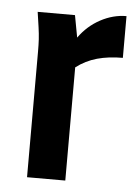

<svg xmlns="http://www.w3.org/2000/svg" viewBox="-44 -569 436 605"><g transform="rotate(5 174.0 -266.5)"><path d="M52 -522H170L183 -452Q210 -490 250 -511.5Q290 -533 332 -533V-401Q287 -401 251 -391Q215 -381 185 -358V0H64V-398Q64 -419 63 -436Q62 -453 59 -474Z"/></g></svg>

Font: Radio Canada Condensed SemiBold
Style: Regular
Weight: 600
Width: 3
Designer: Charles Daoud, Etienne Aubert Bonn, Alexandre Saumier Demers, Jacques Le Bailly
Foundry: Radio-Canada
Version: Version 2.104; ttfautohint (v1.8.4.7-5d5b);gftools[0.9.28.de